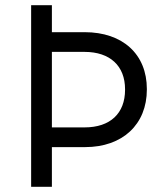

<svg xmlns="http://www.w3.org/2000/svg" viewBox="-20 -720 631 740"><path d="M100 0H180V-153H308C452 -153 546 -240 546 -375V-377C546 -511 453 -596 306 -596H180V-700H100ZM180 -229V-520H306C404 -520 462 -466 462 -376V-374C462 -283 405 -229 306 -229Z"/></svg>

Font: Fixel Text Regular
Style: Regular
Weight: 400
Width: 4
Designer: AlfaBravo + MacPaw
Foundry: Kyrylo Tkachov, Marchela Mozhyna, Serhii Makarenko, Maria Weinstein, Zakhar Kryvoshyya
Version: Version 1.211